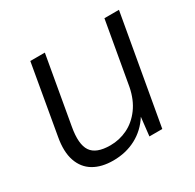

<svg xmlns="http://www.w3.org/2000/svg" viewBox="-122 -655 814 801"><g transform="rotate(-30 284.5 -254.5)"><path d="M208 12Q152 12 114 -10.5Q76 -33 60.5 -78Q45 -123 57 -189L115 -521H185L128 -197Q114 -119 137.5 -84Q161 -49 229 -49Q273 -49 312 -68Q351 -87 379.5 -125.5Q408 -164 419 -220L472 -521H542L450 0H388L398 -89Q367 -40 318 -14Q269 12 208 12Z"/></g></svg>

Font: DM Sans 10pt Light
Style: Italic
Weight: 300
Italic angle: -10°
Version: Version 4.004;gftools[0.9.30]